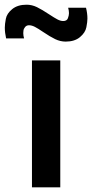

<svg xmlns="http://www.w3.org/2000/svg" viewBox="-56 -797 392 817"><path d="M223.5 -620Q200.5 -620 178.8 -630.5Q157 -641 127.5 -661Q105.5 -676 92.2 -682.8Q79 -689.5 67.5 -689.5Q57 -689.5 50.8 -682Q44.5 -674.5 43.8 -666.5Q43 -658.5 43 -656Q43 -645 46.5 -633.5H-30Q-35.5 -658 -35.5 -679.5Q-35.5 -694 -31.2 -716.8Q-27 -739.5 -4 -758.2Q19 -777 57 -777Q80 -777 101.5 -766.5Q123 -756 153 -736Q175 -721.5 188.2 -714.5Q201.5 -707.5 213 -707.5Q228.5 -707.5 233 -719.5Q237.5 -731.5 237.5 -741Q237.5 -751.5 234 -764H310Q316 -740 316 -718Q316 -704 311.5 -681Q307 -658 284.2 -639Q261.5 -620 223.5 -620ZM80 0V-540H200.5V0Z"/></svg>

Font: Vela Sans Bd
Style: Bold
Weight: 700
Designer: Principal design: Mikhail Sharanda - project Manrope.
Design modification: Ravid Balaliev
Foundry: Mikhail Sharanda
Version: Version 1.001